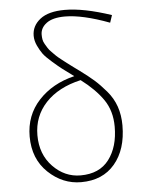

<svg xmlns="http://www.w3.org/2000/svg" viewBox="-56 -852 683 909"><g transform="rotate(-5 285.0 -397.5)"><path d="M293 -19.5Q382.8 -19.5 428.2 -79.6Q473.6 -139.6 473.6 -235.4Q473.6 -310.5 436.5 -364.3Q399.4 -418 332 -468.8Q224.6 -444.3 165 -380.4Q105.5 -316.4 105.5 -226.6Q105.5 -135.7 161.6 -77.6Q217.8 -19.5 293 -19.5ZM506.8 -762.7 495.1 -727.5Q367.2 -775.4 284.2 -775.4Q225.6 -775.4 196.3 -753.4Q167 -731.4 167 -699.2Q167 -687.5 168.9 -676.3Q170.9 -665 177.7 -653.8Q184.6 -642.6 189.5 -634.3Q194.3 -626 207 -613.3Q219.7 -600.6 226.1 -594.2Q232.4 -587.9 250 -574.2Q267.6 -560.5 274.4 -555.2Q281.2 -549.8 303.2 -533.7Q325.2 -517.6 332 -512.7Q373 -482.4 398.4 -460Q423.8 -437.5 453.1 -403.3Q482.4 -369.1 496.6 -328.1Q510.7 -287.1 510.7 -238.3Q510.7 -124 453.1 -55.7Q395.5 12.7 293 12.7Q205.1 12.7 136.7 -52.2Q68.4 -117.2 68.4 -223.6Q68.4 -324.2 133.3 -394.5Q198.2 -464.8 303.7 -490.2Q262.7 -520.5 249 -530.8Q235.4 -541 205.1 -567.4Q174.8 -593.8 163.1 -609.9Q151.4 -626 140.1 -649.9Q128.9 -673.8 128.9 -697.3Q128.9 -744.1 168.5 -775.4Q208 -806.6 286.1 -806.6Q376 -806.6 506.8 -762.7Z"/></g></svg>

Font: Bpmf Zihi Sans ExtraLight
Style: ExtraLight
Weight: 250
Foundry: But Ko
Version: Version 1.320